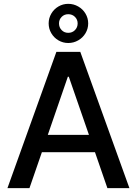

<svg xmlns="http://www.w3.org/2000/svg" viewBox="-20 -976 709 996"><path d="M18.6 0 272.5 -707H396.5L651.4 0H537.1L472.7 -186.5H197.3L132.8 0ZM441.4 -276.4 336.9 -578.1H332L228 -276.4ZM232.4 -854.5Q232.4 -881.8 246.1 -905.3Q259.8 -928.7 283.2 -942.4Q306.6 -956.1 334 -956.1Q361.8 -956.1 385.7 -942.4Q409.7 -928.7 423.6 -905.3Q437.5 -881.8 437.5 -854.5Q437.5 -827.1 423.6 -803.7Q409.7 -780.3 385.7 -766.6Q361.8 -752.9 334 -752.9Q306.6 -752.9 283.2 -766.6Q259.8 -780.3 246.1 -803.7Q232.4 -827.1 232.4 -854.5ZM382.8 -854.5Q382.8 -874.5 368.9 -888.4Q355 -902.3 334 -902.3Q313.5 -902.3 299.8 -888.4Q286.1 -874.5 286.1 -854.5Q286.1 -834 299.8 -819.8Q313.5 -805.7 334 -805.7Q355 -805.7 368.9 -819.8Q382.8 -834 382.8 -854.5Z"/></svg>

Font: Pretendard Medium
Style: Regular
Weight: 500
Designer: Base glyphs from Inter by Rasmus Andersson; Hangeul glyphs from Noto Sans CJK(Source Han Sans) by Jang Soo-young and Kan
Foundry: Kil Hyung-jin
Version: Version 1.309